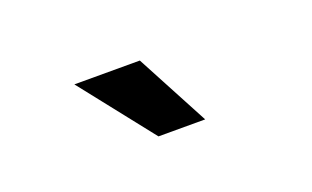

<svg xmlns="http://www.w3.org/2000/svg" viewBox="-36 -864 672 413"><g transform="rotate(-20 300.0 -657.5)"><path d="M274.9 -574.2 143.1 -741.2H293L381.8 -574.2Z"/></g></svg>

Font: Office Code Pro D Bold
Style: Regular
Weight: 700
Designer: Nathan Rutzky & Paul D. Hunt
Foundry: Adobe Systems Incorporated
Version: Version 1.004;PS 001.004;hotconv 1.0.70;makeotf.lib2.5.58329